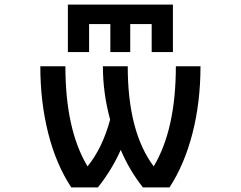

<svg xmlns="http://www.w3.org/2000/svg" viewBox="-20 -809 1040 830"><path d="M365.2 -705.1V-584H273.4V-789.1H727.5V-584H635.7V-705.1H543V-584H457V-705.1ZM358.4 -89.8Q422.9 -168.9 456.1 -292Q424.8 -406.2 424.8 -522.5H532.2Q532.2 -239.3 644.5 -89.8Q740.2 -250 740.2 -522.5H846.7Q846.7 -367.2 812 -232.4Q777.3 -97.7 712.9 1H597.7Q539.1 -73.2 502 -161.1Q463.9 -75.2 403.3 1H288.1Q222.7 -97.7 188.5 -232.9Q154.3 -368.2 154.3 -522.5H262.7Q262.7 -249 358.4 -89.8Z"/></svg>

Font: GenEi Gothic M SemiBold
Style: Regular
Weight: 500
Designer: o_tamon (Modified); [Source Han Sans]
Ryoko NISHIZUKA  (kana & ideographs); Paul D. Hunt (Latin, Greek & Cyrillic); Wenl
Version: Version 1.1a;Original Version 1.004